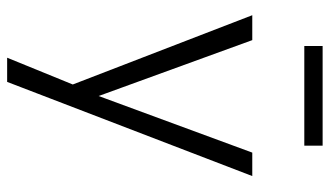

<svg xmlns="http://www.w3.org/2000/svg" viewBox="-208 -512 901 524"><g transform="rotate(90 242.0 -250.5)"><path d="M138 180 220 -21V24L22 -489H90L249 -52H236L397 -489H461L204 180ZM106 -631V-681H378V-631Z"/></g></svg>

Font: Nunito Sans 10pt SemiCondensed Light
Style: Regular
Weight: 300
Width: 4
Designer: Vernon Adams
Foundry: Vernon Adams
Version: Version 3.101;gftools[0.9.27]